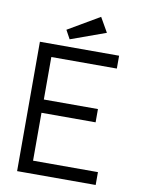

<svg xmlns="http://www.w3.org/2000/svg" viewBox="-88 -852 676 912"><g transform="rotate(10 250.0 -395.5)"><path d="M59 -624V0H438V-62H125V-293H386V-357H125V-562H441V-624ZM325 -791 173 -702 196 -660 365 -721Z"/></g></svg>

Font: Inconsolatazi4
Style: Regular
Weight: 400
Designer: Raph Levien, Kirill Tkachev
Foundry: Cyreal
Version: Version 1.013